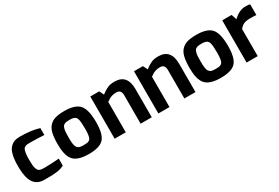

<svg xmlns="http://www.w3.org/2000/svg" viewBox="46 -1314 3039 2092"><g transform="rotate(-30 1565.5 -267.5)"><path d="M37 -266Q37 -346 49.5 -400.5Q62 -455 86.5 -483.5Q111 -512 141 -524Q171 -536 212 -536Q359 -536 456 -505V-418Q361 -424 272 -424Q248 -424 236.5 -422Q225 -420 211 -412Q197 -404 191 -387Q185 -370 181 -340Q177 -310 177 -263Q177 -195 186.5 -162Q196 -129 214.5 -118.5Q233 -108 272 -108Q313 -108 361 -110Q409 -112 436 -115L463 -117V-29Q441 -18 418 -10.5Q395 -3 362.5 0Q330 3 316.5 4Q303 5 260 5Q217 5 212 5Q98 5 60 -99Q37 -162 37 -266Z M531 -258Q531 -340 543 -393Q555 -446 585 -478Q615 -510 659.5 -523Q704 -536 773 -536Q910 -536 962.5 -476Q1015 -416 1015 -258Q1015 -109 963.5 -52Q912 5 773 5Q718 5 677.5 -4.5Q637 -14 608.5 -33Q580 -52 563 -83.5Q546 -115 538.5 -157.5Q531 -200 531 -258ZM671 -258Q671 -207 676 -177Q681 -147 694.5 -131.5Q708 -116 725 -112Q742 -108 773 -108Q800 -108 814.5 -110Q829 -112 842.5 -120Q856 -128 862.5 -145Q869 -162 872 -188.5Q875 -215 875 -258Q875 -304 872.5 -332.5Q870 -361 864 -380.5Q858 -400 845 -408.5Q832 -417 816 -420.5Q800 -424 773 -424Q751 -424 737 -422Q723 -420 710 -413.5Q697 -407 690.5 -396.5Q684 -386 679 -367Q674 -348 672.5 -322Q671 -296 671 -258Z M1099 0V-531H1211L1239 -474Q1264 -493 1274.5 -499.5Q1285 -506 1308 -518.5Q1331 -531 1354.5 -535.5Q1378 -540 1407 -540Q1566 -540 1566 -354V0H1426V-356Q1426 -394 1410.5 -411Q1395 -428 1367 -428Q1339 -428 1317.5 -422.5Q1296 -417 1278.5 -407.5Q1261 -398 1239 -382V0Z M1649 0V-531H1761L1789 -474Q1814 -493 1824.5 -499.5Q1835 -506 1858 -518.5Q1881 -531 1904.5 -535.5Q1928 -540 1957 -540Q2116 -540 2116 -354V0H1976V-356Q1976 -394 1960.5 -411Q1945 -428 1917 -428Q1889 -428 1867.5 -422.5Q1846 -417 1828.5 -407.5Q1811 -398 1789 -382V0Z M2191 -258Q2191 -340 2203 -393Q2215 -446 2245 -478Q2275 -510 2319.5 -523Q2364 -536 2433 -536Q2570 -536 2622.5 -476Q2675 -416 2675 -258Q2675 -109 2623.5 -52Q2572 5 2433 5Q2378 5 2337.5 -4.5Q2297 -14 2268.5 -33Q2240 -52 2223 -83.5Q2206 -115 2198.5 -157.5Q2191 -200 2191 -258ZM2331 -258Q2331 -207 2336 -177Q2341 -147 2354.5 -131.5Q2368 -116 2385 -112Q2402 -108 2433 -108Q2460 -108 2474.5 -110Q2489 -112 2502.5 -120Q2516 -128 2522.5 -145Q2529 -162 2532 -188.5Q2535 -215 2535 -258Q2535 -304 2532.5 -332.5Q2530 -361 2524 -380.5Q2518 -400 2505 -408.5Q2492 -417 2476 -420.5Q2460 -424 2433 -424Q2411 -424 2397 -422Q2383 -420 2370 -413.5Q2357 -407 2350.5 -396.5Q2344 -386 2339 -367Q2334 -348 2332.5 -322Q2331 -296 2331 -258Z M2759 0V-531H2877L2899 -464Q2974 -536 3051 -536Q3094 -536 3110 -530V-395Q3082 -398 3033 -398Q2986 -398 2954.5 -385.5Q2923 -373 2899 -339V0Z"/></g></svg>

Font: Mina
Style: Bold
Weight: 700
Version: Version 1.000